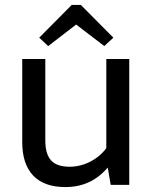

<svg xmlns="http://www.w3.org/2000/svg" viewBox="-20 -755 630 784"><path d="M176.8 -566.9 140.1 -601.1 272.9 -734.9H310.1L442.9 -601.1L405.8 -566.9L291 -654.8ZM165 -182.1Q165 -126 188.5 -100.1Q211.9 -74.2 264.2 -74.2Q308.1 -74.2 348.1 -94.7Q388.2 -115.2 414.1 -149.9V-514.2H507.8V0H432.1L419.9 -70.8Q352.1 9.3 246.1 8.8Q160.2 8.8 115.5 -38.1Q70.8 -85 70.8 -174.8V-514.2H165Z"/></svg>

Font: Sarala
Style: Regular
Weight: 400
Designer: Andres Torresi
Foundry: Huerta Tipografica
Version: Version 1.004;PS 001.003;hotconv 1.0.70;makeotf.lib2.5.58329